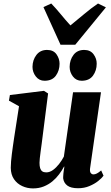

<svg xmlns="http://www.w3.org/2000/svg" viewBox="-20 -1064 631 1096"><path d="M168.5 11.5Q135.5 11.5 106.8 -1.8Q78 -15 60 -41Q42 -67 41.5 -106Q41.5 -122.5 43.2 -143Q45 -163.5 47.8 -186.2Q50.5 -209 54 -232Q57.5 -255 60.5 -276.5L88.5 -457.5L31 -489.5L36.5 -521.5L231 -545.5L254.5 -530.5L223.5 -287Q221 -265.5 217.8 -242.5Q214.5 -219.5 211.8 -198.2Q209 -177 207.2 -160.5Q205.5 -144 205.5 -135Q205.5 -116 209.2 -104Q213 -92 221.2 -86Q229.5 -80 244 -80Q264 -80 282.8 -93.8Q301.5 -107.5 317.5 -128.2Q333.5 -149 344.5 -170L397 -537.5H556.5L494 -102Q492 -84 498.2 -76.2Q504.5 -68.5 513.5 -68.5Q522.5 -68.5 532.5 -73.5Q542.5 -78.5 557.5 -91L571 -61Q561 -47 540.2 -30.5Q519.5 -14 490.2 -1.8Q461 10.5 425.5 10.5Q384.5 10.5 364.2 -4.8Q344 -20 340.5 -46.5Q340.5 -51 340.8 -58.2Q341 -65.5 342 -74.5Q343 -83.5 344.5 -93.5Q346 -103.5 347.5 -112.5L345.5 -113Q333.5 -90.5 317 -68.5Q300.5 -46.5 278.8 -28.5Q257 -10.5 229.5 0.5Q202 11.5 168.5 11.5ZM234 -603Q203.5 -603 184.5 -627.5Q165.5 -652 165.5 -682.5Q166 -722 188 -750.5Q210 -779 248.5 -779Q285 -779 302.5 -754Q320 -729 320 -700Q320 -661.5 299 -632.2Q278 -603 234 -603ZM446 -603Q415 -603 396.2 -627.5Q377.5 -652 377.5 -682.5Q378 -722 399.5 -750.5Q421 -779 460.5 -779Q496 -779 514.2 -754Q532.5 -729 532 -700Q532 -661.5 510.8 -632.2Q489.5 -603 446 -603ZM325.5 -808.5 228 -1023.5 272.5 -1044Q299.5 -1016 326.8 -982.8Q354 -949.5 382 -919Q422 -951 460.2 -983.5Q498.5 -1016 539.5 -1044L584.5 -1022L409.5 -808.5Z"/></svg>

Font: Merriweather 72pt Black
Style: Italic
Weight: 900
Italic angle: -7.8°
Version: Version 2.101